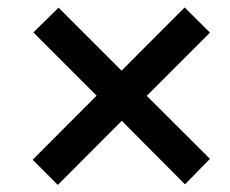

<svg xmlns="http://www.w3.org/2000/svg" viewBox="-20 -594 624 522"><path d="M311 -265.6 137.2 -91.3 68.8 -159.7 242.7 -334 70.8 -505.9 139.2 -573.2 310.5 -401.9 481.9 -573.7 550.8 -505.4 378.9 -333.5 550.8 -162.1 482.9 -92.8Z"/></svg>

Font: Arimo SemiBold
Style: Italic
Weight: 600
Italic angle: -12°
Version: Version 1.33